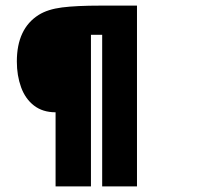

<svg xmlns="http://www.w3.org/2000/svg" viewBox="-20 -605 702 684"><path d="M178 59V-205Q132 -205 101 -229Q70 -253 55 -294.5Q40 -336 40 -386Q40 -503 118 -552Q150 -572 201 -578.5Q252 -585 338 -585H468V59H344V-481H304V59Z"/></svg>

Font: Alumni Sans Inline One
Style: Regular
Weight: 400
Designer: Robert E. Leuschke
Foundry: Robert E. Leuschke
Version: Version 1.100; ttfautohint (v1.8.3)